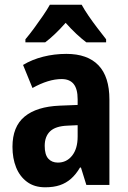

<svg xmlns="http://www.w3.org/2000/svg" viewBox="-20 -786 546 816"><path d="M262 -557Q352 -557 398.5 -508.5Q445 -460 445 -363V0H347L324 -74H320Q303 -45 282 -26.5Q261 -8 234.5 1Q208 10 172 10Q126 10 95 -13Q64 -36 48.5 -74.5Q33 -113 33 -162Q33 -248 84.5 -290.5Q136 -333 234 -337L310 -340V-364Q310 -408 293 -429Q276 -450 242 -450Q214 -450 183 -440.5Q152 -431 118 -412L78 -510Q116 -533 163.5 -545Q211 -557 262 -557ZM267 -252Q216 -250 193 -228Q170 -206 170 -166Q170 -129 185 -112Q200 -95 226 -95Q263 -95 286.5 -124.5Q310 -154 310 -206V-254ZM327 -766Q339 -744 356.5 -718.5Q374 -693 393.5 -667.5Q413 -642 431 -619V-606H347Q327 -621 304.5 -642Q282 -663 259 -689Q236 -663 213.5 -641.5Q191 -620 172 -606H88V-619Q105 -639 124.5 -665.5Q144 -692 162.5 -719Q181 -746 192 -766Z"/></svg>

Font: Noto Sans Condensed
Style: Regular
Weight: 400
Width: 3
Version: Version 2.013